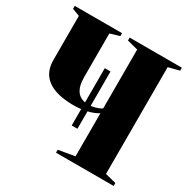

<svg xmlns="http://www.w3.org/2000/svg" viewBox="-167 -894 1026 1045"><g transform="rotate(30 346.5 -371.5)"><path d="M320 -171V-531H356V-171ZM422 -306.5Q391.5 -288 351.5 -279.5Q311.5 -271 277.5 -271Q233 -271 197.5 -277.2Q162 -283.5 135.2 -296.5Q108.5 -309.5 90.8 -328.5Q73 -347.5 64.2 -373.2Q55.5 -399 55.5 -431V-707L9 -724.5V-743H306V-724.5L247 -707V-432.5Q247 -403 253 -380.8Q259 -358.5 270.8 -343.8Q282.5 -329 300.2 -321.8Q318 -314.5 341.5 -314.5Q356.5 -314.5 371.2 -317.5Q386 -320.5 399.2 -325.5Q412.5 -330.5 422 -337V-707L354 -724.5V-743H682V-724.5L613.5 -707V-36L682 -18.5V0H320V-18.5L422 -36Z"/></g></svg>

Font: Merriweather 144pt Black
Style: Regular
Weight: 900
Version: Version 2.100